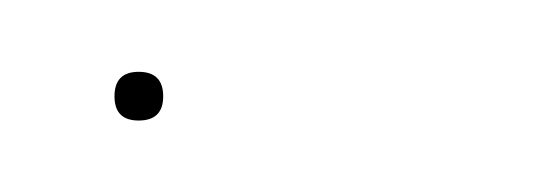

<svg xmlns="http://www.w3.org/2000/svg" viewBox="-20 -30 150 54"><path d="M25.9 -2.9Q25.9 3.9 19 3.9Q12.2 3.9 12.2 -2.9Q12.2 -9.8 19 -9.8Q25.9 -9.8 25.9 -2.9Z"/></svg>

Font: Fira Sans Compressed Two
Style: Italic
Weight: 100
Width: 3
Italic angle: -8°
Designer: Carrois Corporate & Edenspiekermann AG
Foundry: Carrois Corporate GbR & Edenspiekermann AG
Version: Version 4.203;PS 004.203;hotconv 1.0.88;makeotf.lib2.5.64775